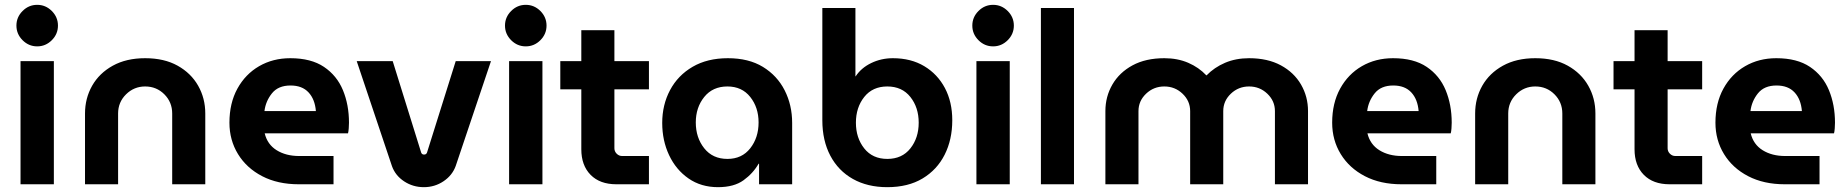

<svg xmlns="http://www.w3.org/2000/svg" viewBox="-20 -763 7650 795"><path d="M65 0V-510H203V0ZM134 -571Q99 -571 73.5 -596.5Q48 -622 48 -657Q48 -692 73.5 -717.5Q99 -743 134 -743Q169 -743 194.5 -717.5Q220 -692 220 -657Q220 -622 194.5 -596.5Q169 -571 134 -571Z M332 0V-293Q332 -356 361.5 -408Q391 -460 447 -491Q503 -522 581 -522Q660 -522 715.5 -491Q771 -460 800.5 -408Q830 -356 830 -293V0H693V-293Q693 -340 660.5 -372.5Q628 -405 581 -405Q535 -405 502 -372.5Q469 -340 469 -293V0Z M1217 0Q1130 0 1065.5 -33.5Q1001 -67 965.5 -125Q930 -183 930 -255Q930 -336 963 -396Q996 -456 1053 -489Q1110 -522 1182 -522Q1268 -522 1321.5 -486Q1375 -450 1400 -389.5Q1425 -329 1425 -255Q1425 -245 1424 -231.5Q1423 -218 1421 -211H1076Q1087 -165 1125.5 -141Q1164 -117 1219 -117H1361V0ZM1075 -303H1288Q1284 -352 1257.5 -380.5Q1231 -409 1183 -409Q1132 -409 1106 -376.5Q1080 -344 1075 -303Z M1735 12Q1690 12 1653.5 -12Q1617 -36 1603 -75L1457 -510H1606L1724 -131Q1727 -123 1736 -123Q1745 -123 1748 -131L1867 -510H2013L1867 -76Q1853 -37 1816.5 -12.5Q1780 12 1735 12Z M2088 0V-510H2226V0ZM2157 -571Q2122 -571 2096.5 -596.5Q2071 -622 2071 -657Q2071 -692 2096.5 -717.5Q2122 -743 2157 -743Q2192 -743 2217.5 -717.5Q2243 -692 2243 -657Q2243 -622 2217.5 -596.5Q2192 -571 2157 -571Z M2532 0Q2464 0 2425.5 -39Q2387 -78 2387 -145V-393H2300V-510H2387V-638H2524V-510H2667V-393H2524V-149Q2524 -136 2533.5 -126.5Q2543 -117 2556 -117H2667V0Z M2953 12Q2883 12 2831 -24Q2779 -60 2750.5 -120.5Q2722 -181 2722 -254Q2722 -329 2754.5 -390Q2787 -451 2848 -486.5Q2909 -522 2994 -522Q3080 -522 3139 -486Q3198 -450 3229 -389Q3260 -328 3260 -254V0H3123V-85H3121Q3098 -45 3058.5 -16.5Q3019 12 2953 12ZM2992 -105Q3052 -105 3086.5 -149Q3121 -193 3121 -256Q3121 -318 3086.5 -361.5Q3052 -405 2992 -405Q2931 -405 2896 -361.5Q2861 -318 2861 -256Q2861 -193 2896 -149Q2931 -105 2992 -105Z M3654 12Q3572 12 3511.5 -22Q3451 -56 3418 -118.5Q3385 -181 3385 -265V-730H3522V-447H3523Q3546 -482 3587.5 -502Q3629 -522 3677 -522Q3752 -522 3807 -489Q3862 -456 3892.5 -398.5Q3923 -341 3923 -265Q3923 -185 3891.5 -122.5Q3860 -60 3800 -24Q3740 12 3654 12ZM3654 -105Q3715 -105 3749.5 -148.5Q3784 -192 3784 -255Q3784 -318 3749.5 -361.5Q3715 -405 3654 -405Q3593 -405 3558.5 -361.5Q3524 -318 3524 -255Q3524 -192 3558.5 -148.5Q3593 -105 3654 -105Z M4023 0V-510H4161V0ZM4092 -571Q4057 -571 4031.5 -596.5Q4006 -622 4006 -657Q4006 -692 4031.5 -717.5Q4057 -743 4092 -743Q4127 -743 4152.5 -717.5Q4178 -692 4178 -657Q4178 -622 4152.5 -596.5Q4127 -571 4092 -571Z M4290 0V-730H4427V0Z M4557 0V-303Q4557 -363 4586 -413Q4615 -463 4669.5 -492.5Q4724 -522 4801 -522Q4856 -522 4900 -503Q4944 -484 4975 -451H4976Q5008 -484 5052.5 -503Q5097 -522 5152 -522Q5229 -522 5283.5 -492.5Q5338 -463 5367 -413Q5396 -363 5396 -303V0H5259V-303Q5259 -345 5227.5 -375Q5196 -405 5152 -405Q5108 -405 5076.5 -375Q5045 -345 5045 -303V0H4908V-303Q4908 -345 4876.5 -375Q4845 -405 4801 -405Q4757 -405 4725.5 -375Q4694 -345 4694 -303V0Z M5783 0Q5696 0 5631.5 -33.5Q5567 -67 5531.5 -125Q5496 -183 5496 -255Q5496 -336 5529 -396Q5562 -456 5619 -489Q5676 -522 5748 -522Q5834 -522 5887.5 -486Q5941 -450 5966 -389.5Q5991 -329 5991 -255Q5991 -245 5990 -231.5Q5989 -218 5987 -211H5642Q5653 -165 5691.5 -141Q5730 -117 5785 -117H5927V0ZM5641 -303H5854Q5850 -352 5823.5 -380.5Q5797 -409 5749 -409Q5698 -409 5672 -376.5Q5646 -344 5641 -303Z M6088 0V-293Q6088 -356 6117.5 -408Q6147 -460 6203 -491Q6259 -522 6337 -522Q6416 -522 6471.5 -491Q6527 -460 6556.5 -408Q6586 -356 6586 -293V0H6449V-293Q6449 -340 6416.5 -372.5Q6384 -405 6337 -405Q6291 -405 6258 -372.5Q6225 -340 6225 -293V0Z M6893 0Q6825 0 6786.5 -39Q6748 -78 6748 -145V-393H6661V-510H6748V-638H6885V-510H7028V-393H6885V-149Q6885 -136 6894.5 -126.5Q6904 -117 6917 -117H7028V0Z M7370 0Q7283 0 7218.5 -33.5Q7154 -67 7118.5 -125Q7083 -183 7083 -255Q7083 -336 7116 -396Q7149 -456 7206 -489Q7263 -522 7335 -522Q7421 -522 7474.5 -486Q7528 -450 7553 -389.5Q7578 -329 7578 -255Q7578 -245 7577 -231.5Q7576 -218 7574 -211H7229Q7240 -165 7278.5 -141Q7317 -117 7372 -117H7514V0ZM7228 -303H7441Q7437 -352 7410.5 -380.5Q7384 -409 7336 -409Q7285 -409 7259 -376.5Q7233 -344 7228 -303Z"/></svg>

Font: MuseoModerno SemiBold
Style: Regular
Weight: 600
Designer: Pablo Cosgaya, Héctor Gatti, Marcela Romero, and the Authors of The MuseoModerno Project.
Foundry: Omnibus-Type Team
Version: Version 1.001